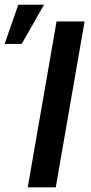

<svg xmlns="http://www.w3.org/2000/svg" viewBox="-93 -803 392 823"><path d="M-73.2 -614.7H0L95.7 -782.7H-14.6ZM269.5 -710.9H149.4L25.9 0H146Z"/></svg>

Font: Roboto Medium
Style: Italic
Weight: 500
Italic angle: -12°
Designer: Google
Version: Version 2.137; 2017